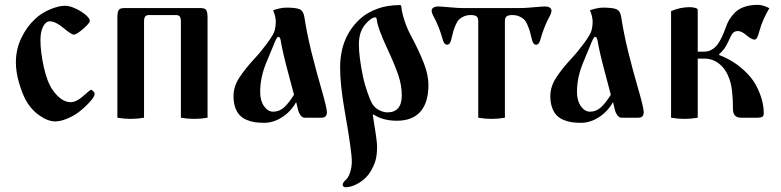

<svg xmlns="http://www.w3.org/2000/svg" viewBox="-20 -496 3292 809"><path d="M46.9 -233.4Q46.9 -287.6 69.6 -335.4Q92.3 -383.3 128.9 -417Q154.3 -440.9 190.4 -456.3Q226.6 -471.7 254.4 -471.7Q272.9 -471.7 297.9 -460.2Q322.8 -448.7 340.6 -433.6Q358.4 -418.5 358.4 -408.7Q358.4 -398.4 330.3 -374.3Q302.2 -350.1 291 -350.1Q281.2 -350.1 247.1 -378.4Q213.9 -406.2 189.5 -406.2Q173.3 -406.2 161.9 -384.5Q150.4 -362.8 150.4 -326.7Q150.4 -278.3 164.3 -214.6Q178.2 -150.9 201.7 -117.2Q237.8 -65.4 278.3 -65.4Q303.7 -65.4 340.3 -99.6Q360.4 -117.7 363.3 -117.7Q367.2 -117.7 373 -111.3Q378.9 -105 378.9 -100.6Q378.9 -88.9 356.9 -64.9Q335 -41 309.6 -22Q290 -7.3 262.2 4.2Q234.4 15.6 212.9 15.6Q181.2 15.6 145 -10.3Q108.9 -36.1 86.9 -77.6Q72.8 -104 59.8 -148.4Q46.9 -192.9 46.9 -233.4Z M474.6 0V-420.9Q474.6 -445.3 480.2 -453.6Q485.8 -461.9 502 -461.9H827.1Q843.3 -461.9 848.9 -453.6Q854.5 -445.3 854.5 -420.9V0Q826.7 4.9 798.3 4.9Q770 4.9 742.2 0V-404.3Q742.2 -419.9 737.5 -426.3Q732.9 -432.6 720.7 -432.6H608.4Q596.2 -432.6 591.6 -426.3Q586.9 -419.9 586.9 -404.3V0Q559.1 4.9 530.8 4.9Q502.4 4.9 474.6 0Z M963.9 -90.8Q963.9 -130.4 987.5 -167.5Q1011.2 -204.6 1054.2 -251Q1078.1 -276.4 1105.7 -313.7Q1133.3 -351.1 1137.7 -368.7Q1142.1 -386.2 1142.1 -403.8Q1142.1 -427.2 1130.9 -451.7Q1135.7 -455.6 1154.1 -459.7Q1172.4 -463.9 1185.5 -463.9Q1227.1 -463.9 1242.7 -457Q1258.3 -450.2 1262.2 -425.8Q1272.9 -356 1292 -277.8Q1313.5 -192.4 1331.5 -130.9Q1357.4 -42 1357.4 -23.4Q1357.4 0 1334.5 0H1264.2Q1253.9 0 1246.8 -9.5Q1239.7 -19 1236.6 -30Q1233.4 -41 1228.5 -64L1227.1 -64.5Q1205.6 -25.9 1168.7 -2.2Q1131.8 21.5 1092.8 21.5Q1070.3 21.5 1052 18.6Q1033.7 15.6 1016.8 8.1Q1000 0.5 988.8 -12Q977.5 -24.4 970.7 -44.4Q963.9 -64.5 963.9 -90.8ZM1076.2 -108.4Q1076.2 -71.8 1092.5 -48.6Q1108.9 -25.4 1131.3 -25.4Q1156.7 -25.4 1176.8 -43.5Q1196.8 -61.5 1218.8 -96.7Q1210.9 -128.4 1195.3 -185.5Q1170.9 -275.4 1162.6 -326.2Q1160.2 -340.8 1152.3 -340.8Q1146 -340.8 1132.8 -306.2Q1123 -281.2 1104 -236.8Q1076.2 -171.9 1076.2 -108.4Z M1413.1 -210.9Q1413.1 -343.8 1502.9 -421.4Q1528.3 -443.4 1569.8 -459Q1611.3 -474.6 1666 -474.6Q1669.9 -474.6 1670.9 -468.8Q1672.9 -443.8 1684.3 -409.4Q1695.8 -375 1709 -350.6Q1745.6 -282.2 1765.4 -231.2Q1785.2 -180.2 1785.2 -138.7Q1785.2 -64 1751.5 -25.6Q1717.8 12.7 1652.3 12.7Q1592.8 12.7 1552.7 -14.2L1550.8 -11.7Q1568.8 96.7 1568.8 119.6Q1568.8 158.7 1562 181.2Q1555.2 203.6 1540.5 228Q1523.4 255.9 1492.9 274.4Q1462.4 293 1436 293Q1430.7 293 1427.2 289.8Q1423.8 286.6 1423.8 282.2Q1423.8 273.4 1439.5 259.3Q1449.2 249.5 1455.8 228.3Q1462.4 207 1462.4 184.1Q1462.4 141.6 1431.6 -33.2Q1413.1 -138.7 1413.1 -210.9ZM1492.2 -309.1Q1492.2 -255.9 1509.8 -171.4Q1516.1 -141.6 1527.8 -108.2Q1539.6 -74.7 1546.4 -62.5Q1557.1 -42.5 1576.4 -32.5Q1595.7 -22.5 1612.3 -22.5Q1672.9 -22.5 1672.9 -94.7Q1672.9 -136.2 1658.4 -179.2Q1644 -222.2 1611.3 -292.5Q1572.3 -376 1567.9 -411.1Q1566.4 -422.9 1562 -422.9Q1543.5 -422.9 1517.8 -391.8Q1492.2 -360.8 1492.2 -309.1Z M1798.8 -451.2Q1798.8 -459 1806.2 -463.9Q1813.5 -468.8 1826.2 -468.8Q1835.9 -468.8 1874.5 -465.3Q1910.6 -461.9 1934.6 -461.9H2168Q2192.4 -461.9 2228 -465.3Q2266.6 -468.8 2276.4 -468.8Q2289.1 -468.8 2296.4 -463.9Q2303.7 -459 2303.7 -451.2Q2303.7 -441.4 2294.4 -424.3Q2272.5 -384.8 2256.3 -327.1Q2251 -307.6 2238.8 -307.6Q2226.6 -307.6 2221.7 -328.1Q2216.3 -351.1 2212.6 -363.5Q2209 -376 2202.4 -391.4Q2195.8 -406.7 2188 -414.3Q2180.2 -421.9 2167.5 -427.2Q2154.8 -432.6 2138.2 -432.6Q2123 -432.6 2115.2 -427.5Q2107.4 -422.4 2107.4 -406.2V0Q2079.6 4.9 2051.3 4.9Q2022.9 4.9 1995.1 0V-406.2Q1995.1 -422.4 1987.3 -427.5Q1979.5 -432.6 1964.4 -432.6Q1947.8 -432.6 1935.1 -427.2Q1922.4 -421.9 1914.6 -414.3Q1906.7 -406.7 1900.1 -391.4Q1893.6 -376 1889.9 -363.5Q1886.2 -351.1 1880.9 -328.1Q1876 -307.6 1863.8 -307.6Q1851.6 -307.6 1846.2 -327.1Q1830.1 -384.8 1808.1 -424.3Q1798.8 -441.4 1798.8 -451.2Z M2298.8 -90.8Q2298.8 -130.4 2322.5 -167.5Q2346.2 -204.6 2389.2 -251Q2413.1 -276.4 2440.7 -313.7Q2468.3 -351.1 2472.7 -368.7Q2477.1 -386.2 2477.1 -403.8Q2477.1 -427.2 2465.8 -451.7Q2470.7 -455.6 2489 -459.7Q2507.3 -463.9 2520.5 -463.9Q2562 -463.9 2577.6 -457Q2593.3 -450.2 2597.2 -425.8Q2607.9 -356 2627 -277.8Q2648.4 -192.4 2666.5 -130.9Q2692.4 -42 2692.4 -23.4Q2692.4 0 2669.4 0H2599.1Q2588.9 0 2581.8 -9.5Q2574.7 -19 2571.5 -30Q2568.4 -41 2563.5 -64L2562 -64.5Q2540.5 -25.9 2503.7 -2.2Q2466.8 21.5 2427.7 21.5Q2405.3 21.5 2387 18.6Q2368.7 15.6 2351.8 8.1Q2335 0.5 2323.7 -12Q2312.5 -24.4 2305.7 -44.4Q2298.8 -64.5 2298.8 -90.8ZM2411.1 -108.4Q2411.1 -71.8 2427.5 -48.6Q2443.8 -25.4 2466.3 -25.4Q2491.7 -25.4 2511.7 -43.5Q2531.7 -61.5 2553.7 -96.7Q2545.9 -128.4 2530.3 -185.5Q2505.9 -275.4 2497.6 -326.2Q2495.1 -340.8 2487.3 -340.8Q2481 -340.8 2467.8 -306.2Q2458 -281.2 2439 -236.8Q2411.1 -171.9 2411.1 -108.4Z M2807.6 0V-449.2Q2845.7 -465.8 2885.7 -465.8Q2897.5 -465.8 2908.7 -462.9Q2919.9 -460 2919.9 -455.1V-278.3H2945.8Q2981.4 -278.3 3004.4 -310.1Q3021.5 -334 3037.1 -377.9Q3043.5 -397 3052 -411.6Q3060.5 -426.3 3075.7 -442.1Q3090.8 -458 3115.7 -466.8Q3140.6 -475.6 3172.9 -475.6Q3194.3 -475.6 3221.7 -461.4Q3192.9 -413.1 3180.7 -368.2Q3174.8 -346.7 3170.4 -337.9Q3166 -329.1 3158.7 -329.1Q3147 -329.1 3122.6 -349.6Q3104 -365.2 3088.9 -365.2Q3075.2 -365.2 3067.6 -356.2Q3060.1 -347.2 3050.8 -325.2Q3034.2 -286.6 3010.3 -268.1V-264.2Q3090.8 -233.4 3144 -168.9Q3165 -143.6 3181.6 -101.6Q3198.2 -59.6 3198.2 -19.5Q3198.2 -8.3 3192.9 -4.4Q3187.5 -0.5 3173.3 0H3103Q3068.4 0 3068.4 -36.1Q3068.4 -119.6 3054.2 -161.1Q3039.6 -203.1 3011.7 -226.1Q2983.9 -249 2948.7 -249H2919.9V0Q2892.1 4.9 2863.8 4.9Q2835.4 4.9 2807.6 0Z"/></svg>

Font: Monomachus
Style: Medium
Weight: 500
Designer: Alexey Kryukov
Version: Version 1.0